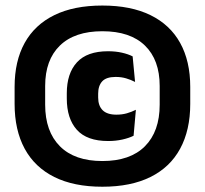

<svg xmlns="http://www.w3.org/2000/svg" viewBox="-20 -674 758 710"><path d="M358.5 16.5Q253 16.5 180.8 -19.5Q108.5 -55.5 71.2 -124.2Q34 -193 34 -290V-352.5Q34 -448 71.2 -515.2Q108.5 -582.5 180.8 -618Q253 -653.5 358.5 -653.5Q464 -653.5 536.5 -618Q609 -582.5 646.2 -515.2Q683.5 -448 683.5 -352.5V-290Q683.5 -193 646.2 -124.2Q609 -55.5 536.5 -19.5Q464 16.5 358.5 16.5ZM380 -152.5Q301.5 -152.5 264.2 -194Q227 -235.5 227 -310V-329Q227 -402.5 264.5 -443.5Q302 -484.5 379.5 -484.5Q407.5 -484.5 430.8 -479.2Q454 -474 470.5 -465.5L479.5 -371Q464 -379 446.5 -384.2Q429 -389.5 407.5 -389.5Q373 -389.5 358 -373.2Q343 -357 343 -327.5V-313.5Q343 -283 359.5 -266.5Q376 -250 410.5 -250Q431.5 -250 449 -255Q466.5 -260 482.5 -268L474 -172Q457 -163.5 432.5 -158Q408 -152.5 380 -152.5ZM358.5 -78.5Q461.5 -78.5 516 -133.2Q570.5 -188 570.5 -287V-356Q570.5 -452.5 516 -505.5Q461.5 -558.5 358.5 -558.5Q256 -558.5 201.5 -505.5Q147 -452.5 147 -356V-287Q147 -188 201.5 -133.2Q256 -78.5 358.5 -78.5Z"/></svg>

Font: Anek Kannada Medium ExtraBold
Style: Regular
Weight: 800
Version: Version 1.003